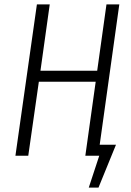

<svg xmlns="http://www.w3.org/2000/svg" viewBox="-20 -705 594 869"><path d="M520 -685.1 431.2 -49.8H504.9L425.8 144H381.8L429.2 0H366.2L413.1 -335H155.8L107.9 0H49.8L147 -685.1H205.1L163.1 -384.8H419.9L461.9 -685.1Z"/></svg>

Font: Fira Sans Compressed Light
Style: Italic
Weight: 300
Width: 3
Italic angle: -8°
Designer: Carrois Corporate & Edenspiekermann AG
Foundry: Carrois Corporate GbR & Edenspiekermann AG
Version: Version 4.203;PS 004.203;hotconv 1.0.88;makeotf.lib2.5.64775